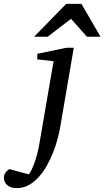

<svg xmlns="http://www.w3.org/2000/svg" viewBox="-149 -740 538 989"><path d="M160.2 -80.1Q155.8 -55.2 147 -22.5Q138.2 10.3 124.8 44.7Q111.3 79.1 93 112.1Q74.7 145 51.3 171.1Q27.8 197.3 -0.5 213.1Q-28.8 229 -62 229Q-93.8 229 -111.3 213.9Q-128.9 198.7 -128.9 175.8Q-128.9 166.5 -126 159.2Q-123 151.9 -118.7 146.5Q-114.3 141.1 -109.6 137.2Q-105 133.3 -101.1 130.9L-1 158.2Q6.3 150.4 13.9 134.3Q21.5 118.2 28.8 97.9Q36.1 77.6 42 55.2Q47.9 32.7 51.8 12.2L127 -424.8L43 -434.1V-462.9L193.8 -494.1H231ZM298.8 -550.8 216.8 -643.1 96.7 -550.8H26.9L191.9 -720.2H270.5L368.7 -550.8Z"/></svg>

Font: Charis SIL Viet
Style: Italic
Weight: 400
Italic angle: -11°
Foundry: SIL International
Version: Version 5.000